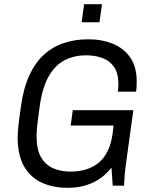

<svg xmlns="http://www.w3.org/2000/svg" viewBox="-20 -883 720 913"><path d="M300 10Q232 10 178.5 -14.5Q125 -39 94.5 -92Q64 -145 64 -230Q64 -252 68 -289Q72 -326 79 -373Q91 -462 119 -523.5Q147 -585 189 -623Q231 -661 284 -678.5Q337 -696 397 -696H405Q465 -696 516.5 -675Q568 -654 599 -610Q630 -566 630 -496Q630 -484 629.5 -471.5Q629 -459 627 -447H540Q542 -457 542.5 -466Q543 -475 543 -484Q543 -535 522 -565Q501 -595 466 -607.5Q431 -620 389 -620Q334 -620 289 -597.5Q244 -575 213 -522.5Q182 -470 169 -379Q165 -345 161.5 -321.5Q158 -298 156.5 -282Q155 -266 154.5 -255Q154 -244 154 -234Q154 -172 175 -135.5Q196 -99 232.5 -83Q269 -67 317 -67Q352 -67 384.5 -76Q417 -85 444.5 -105.5Q472 -126 490.5 -162Q509 -198 516 -251L520 -286H316L326 -359H614L582 -126Q575 -79 572.5 -46Q570 -13 570 0H516L510 -86Q472 -37 419 -13.5Q366 10 306 10ZM368 -777 380 -863H465L453 -777Z"/></svg>

Font: Chivo Medium Light
Style: Italic
Weight: 300
Italic angle: -8.05°
Version: Version 2.002